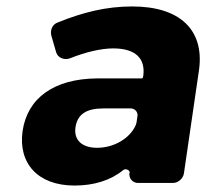

<svg xmlns="http://www.w3.org/2000/svg" viewBox="-20 -567 640 595"><path d="M390 -547C309 -547 237 -529 158 -497C142 -491 135 -473 139 -457L154 -405C159 -388 179 -380 196 -386C246 -406 294 -417 331 -417C401 -417 431 -385 424 -332L423 -328C423 -326 421 -324 419 -324H281C147 -323 65 -263 50 -161C36 -62 96 8 211 8C271 8 323 -8 362 -40C369 -46 383 -40 382 -31H381C379 -14 391 0 408 0H516C532 0 548 -14 550 -30L597 -352C613 -474 538 -547 390 -547ZM281 -109C233 -109 208 -134 214 -173C220 -213 248 -231 300 -231H385C398 -231 408 -220 406 -207L403 -187C403 -186 401 -180 401 -180C383 -138 333 -109 281 -109Z"/></svg>

Font: Trueno
Style: RoundBdIt
Weight: 700
Designer: Julieta Ulanovsky, Jasper
Foundry: Julieta Ulanovsky, Cannot Into Space Fonts
Version: Version 3.001